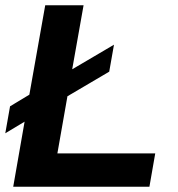

<svg xmlns="http://www.w3.org/2000/svg" viewBox="-41 -706 672 726"><path d="M9 0 52 -246 -21 -202 -3 -304 70 -348 130 -686H275L232 -444L390 -537L372 -435L214 -342L176 -126H546L524 0Z"/></svg>

Font: Archivo VF Beta
Style: Italic
Weight: 400
Italic angle: -10°
Designer: Hector Gatti
Foundry: Omnibus-Type
Version: Version 1.002